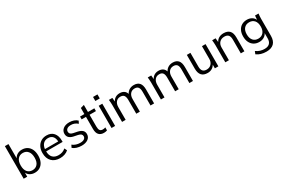

<svg xmlns="http://www.w3.org/2000/svg" viewBox="118 -2135 5509 3757"><g transform="rotate(-30 2872.0 -256.5)"><path d="M331 9Q272 9 226.5 -17Q181 -43 159 -90V0H79V-736H160V-414Q182 -459 227 -485Q272 -511 331 -511Q398 -511 448 -480Q498 -449 525.5 -390.5Q553 -332 553 -251Q553 -170 525 -111.5Q497 -53 447.5 -22Q398 9 331 9ZM314 -57Q385 -57 428 -106Q471 -155 471 -251Q471 -346 428 -396Q385 -446 314 -446Q243 -446 200.5 -396.5Q158 -347 158 -251Q158 -156 200.5 -106.5Q243 -57 314 -57Z M902 9Q784 9 716 -59.5Q648 -128 648 -250Q648 -329 678 -387.5Q708 -446 761.5 -478.5Q815 -511 886 -511Q989 -511 1044 -446.5Q1099 -382 1099 -273V-243H727Q728 -151 774.5 -104Q821 -57 904 -57Q949 -57 988 -70Q1027 -83 1064 -115L1092 -58Q1059 -26 1008.5 -8.5Q958 9 902 9ZM886 -451Q819 -451 778 -409Q737 -367 729 -294H1029Q1026 -369 989.5 -410Q953 -451 886 -451Z M1390 9Q1329 9 1277.5 -7.5Q1226 -24 1192 -54L1220 -111Q1256 -82 1300 -68Q1344 -54 1391 -54Q1450 -54 1481 -75.5Q1512 -97 1512 -135Q1512 -164 1492.5 -181.5Q1473 -199 1429 -209L1336 -228Q1208 -256 1208 -361Q1208 -427 1260 -469Q1312 -511 1401 -511Q1455 -511 1502 -494.5Q1549 -478 1580 -447L1551 -391Q1488 -449 1403 -449Q1344 -449 1314.5 -425.5Q1285 -402 1285 -364Q1285 -335 1303 -316.5Q1321 -298 1361 -289L1454 -270Q1522 -255 1555.5 -223.5Q1589 -192 1589 -139Q1589 -71 1534.5 -31Q1480 9 1390 9Z M1892 9Q1818 9 1779 -33.5Q1740 -76 1740 -162V-439H1642V-502H1740V-639L1821 -662V-502H1965V-439H1821V-171Q1821 -111 1841 -85.5Q1861 -60 1903 -60Q1922 -60 1937 -63Q1952 -66 1964 -72V-4Q1950 2 1930.5 5.5Q1911 9 1892 9Z M2054 -616V-707H2154V-616ZM2064 0V-502H2145V0Z M2302 0V-386Q2302 -414 2299.5 -443.5Q2297 -473 2294 -502H2372L2380 -416Q2402 -461 2443 -486Q2484 -511 2539 -511Q2596 -511 2634 -486.5Q2672 -462 2689 -410Q2712 -457 2756.5 -484Q2801 -511 2859 -511Q2942 -511 2984 -463Q3026 -415 3026 -314V0H2945V-309Q2945 -380 2920 -412.5Q2895 -445 2840 -445Q2777 -445 2740.5 -401.5Q2704 -358 2704 -285V0H2623V-309Q2623 -380 2598 -412.5Q2573 -445 2518 -445Q2455 -445 2419 -401.5Q2383 -358 2383 -285V0Z M3180 0V-386Q3180 -414 3177.5 -443.5Q3175 -473 3172 -502H3250L3258 -416Q3280 -461 3321 -486Q3362 -511 3417 -511Q3474 -511 3512 -486.5Q3550 -462 3567 -410Q3590 -457 3634.5 -484Q3679 -511 3737 -511Q3820 -511 3862 -463Q3904 -415 3904 -314V0H3823V-309Q3823 -380 3798 -412.5Q3773 -445 3718 -445Q3655 -445 3618.5 -401.5Q3582 -358 3582 -285V0H3501V-309Q3501 -380 3476 -412.5Q3451 -445 3396 -445Q3333 -445 3297 -401.5Q3261 -358 3261 -285V0Z M4235 9Q4055 9 4055 -190V-502H4136V-192Q4136 -123 4164 -90.5Q4192 -58 4251 -58Q4316 -58 4356.5 -101.5Q4397 -145 4397 -216V-502H4478V0H4399V-84Q4374 -39 4332 -15Q4290 9 4235 9Z M4635 0V-386Q4635 -414 4632.5 -443.5Q4630 -473 4627 -502H4705L4713 -414Q4738 -462 4783 -486.5Q4828 -511 4886 -511Q4975 -511 5020.5 -463.5Q5066 -416 5066 -314V0H4985V-309Q4985 -380 4956.5 -412.5Q4928 -445 4868 -445Q4798 -445 4757 -402Q4716 -359 4716 -287V0Z M5441 223Q5309 223 5222 158L5246 97Q5292 130 5337.5 144Q5383 158 5437 158Q5511 158 5549 119.5Q5587 81 5587 8V-110Q5565 -64 5519 -37.5Q5473 -11 5414 -11Q5345 -11 5294.5 -42Q5244 -73 5216.5 -129Q5189 -185 5189 -262Q5189 -338 5216.5 -394Q5244 -450 5294.5 -480.5Q5345 -511 5414 -511Q5474 -511 5520.5 -484Q5567 -457 5588 -409L5596 -502H5675Q5671 -473 5669 -443.5Q5667 -414 5667 -386V-3Q5667 109 5609.5 166Q5552 223 5441 223ZM5429 -77Q5501 -77 5543.5 -125.5Q5586 -174 5586 -262Q5586 -350 5543.5 -398Q5501 -446 5429 -446Q5356 -446 5313.5 -398Q5271 -350 5271 -262Q5271 -174 5313.5 -125.5Q5356 -77 5429 -77Z"/></g></svg>

Font: Mulish
Style: Regular
Weight: 400
Designer: Vernon Adams
Foundry: Vernon Adams
Version: Version 3.603; ttfautohint (v1.8.3)